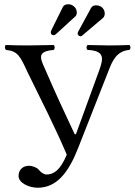

<svg xmlns="http://www.w3.org/2000/svg" viewBox="-20 -858 634 900"><path d="M471 -795C471 -811.2 459 -833 430 -833C419 -833 412 -829 407 -821L347.7 -712C345.2 -707.4 344 -704 344 -701C344 -693 352 -688 357 -688C360 -688 363 -689 365 -691L464 -775C468 -779 471 -786 471 -795ZM340 -800C340 -823.3 317.7 -838 302 -838C287 -838 280 -834 275 -826L220.5 -716C218.6 -712.2 218 -707 218 -705C218 -698 224 -693 231 -693C236.6 -693 240.6 -696.5 245 -700.5L333 -781C338 -785 340 -792 340 -800ZM107.5 -523C169.4 -396.1 236.9 -265 293 -133C262 -58 230 -40 198 -40C184 -40 169 -53 162 -62C152 -74 130 -81 116 -81C86 -81 67 -61 67 -33C67 -1 115 22 157 22C247 22 302 -52 345 -161L486.7 -521C505 -569 524.7 -619.3 587 -624C593 -630 593 -641 587 -647C557 -646 518 -645 495 -645C472 -645 427 -646 390 -647C384 -641 384 -630 390 -624C472.3 -620.3 465 -584 445 -528L336 -229H330C283.1 -328.6 236.4 -428.9 191.4 -534C165 -591 156 -617 232 -624C238 -630 238 -641 232 -647C195 -646 138.7 -645 111 -645C83.7 -645 34 -646 7 -647C1 -641 2 -630 8 -624C63 -619 75 -594 107.5 -523Z"/></svg>

Font: Libertinus Serif Display
Style: Regular
Weight: 400
Designer: Philipp H. Poll
Foundry: Khaled Hosny
Version: Version 6.1